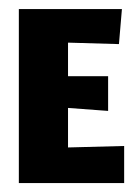

<svg xmlns="http://www.w3.org/2000/svg" viewBox="-20 -411 307 431"><path d="M258.7 0V-83.3L132.7 -80V-168.7L222.7 -162V-240H132.7V-315.3L247 -312L253.7 -390.7H22.3V0Z"/></svg>

Font: Jomhuria
Style: Regular
Weight: 400
Designer: Arabic design by Kourosh Beigpour, Latin design by Eben Sorkin, engineering by Lasse Fister and Khaled Hosney
Version: Version 1.0000